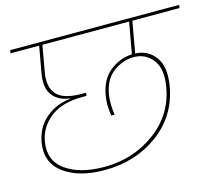

<svg xmlns="http://www.w3.org/2000/svg" viewBox="-101 -870 1109 967"><g transform="rotate(-15 454.0 -386.5)"><path d="M25 -724 27 -740H908L906 -724H660L631 -561Q698 -558 735.5 -505.5Q773 -453 756 -356Q730 -207 611 -120Q492 -33 332 -33Q197 -33 119.5 -91Q42 -149 60 -251Q74 -328 129 -373.5Q184 -419 256 -425V-427Q197 -434 166.5 -473Q136 -512 150 -589L174 -724ZM334 -49Q484 -49 599 -133Q714 -217 738 -355Q755 -448 717.5 -496.5Q680 -545 619 -545Q563 -545 513.5 -509.5Q464 -474 450 -397Q442 -352 451 -290H434Q424 -347 433 -397Q448 -478 499.5 -518Q551 -558 614 -561L643 -724H191L167 -589Q153 -512 188.5 -473Q224 -434 317 -434H341L339 -418H315Q212 -418 151 -371Q90 -324 77 -251Q60 -154 134 -101.5Q208 -49 334 -49Z"/></g></svg>

Font: Poppins Thin
Style: Italic
Weight: 250
Italic angle: -10°
Designer: Ninad Kale (Devanagari), Jonny Pinhorn (Latin)
Foundry: Indian Type Foundry
Version: Version 3.200;PS 1.000;hotconv 16.6.54;makeotf.lib2.5.65590